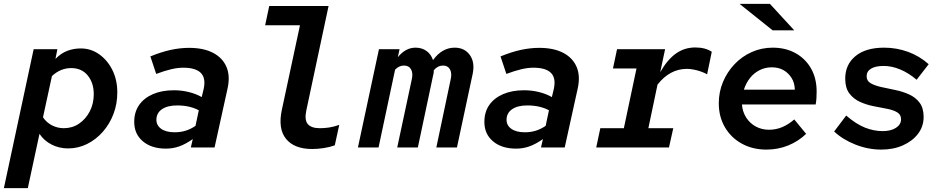

<svg xmlns="http://www.w3.org/2000/svg" viewBox="-47 -758 4867 987"><path d="M-27 209 126 -505H248L238 -455Q266 -484 298.5 -496.5Q331 -509 368 -509Q421 -509 463.5 -478.5Q506 -448 531 -397.5Q556 -347 556 -283Q556 -224 536.5 -172.5Q517 -121 482 -81Q447 -41 401 -18Q355 5 303 5Q257 5 218 -15Q179 -35 156 -70L96 209ZM281 -99Q325 -99 359.5 -122.5Q394 -146 414.5 -185.5Q435 -225 435 -274Q435 -332 404 -370Q373 -408 319 -408Q264 -408 220 -367L174 -155Q192 -128 220.5 -113.5Q249 -99 281 -99Z M806 6Q732 6 687.5 -31.5Q643 -69 643 -131Q643 -182 668 -218Q693 -254 739 -274Q785 -294 847 -294Q886 -294 923 -285Q960 -276 990 -259L1000 -301Q1012 -356 985.5 -383Q959 -410 895 -410Q866 -410 832.5 -402Q799 -394 756 -378L726 -468Q782 -491 830.5 -501.5Q879 -512 925 -512Q999 -512 1048 -486.5Q1097 -461 1117 -414.5Q1137 -368 1123 -304L1056 0H934L944 -43Q907 -17 874.5 -5.5Q842 6 806 6ZM757 -142Q757 -113 782 -95.5Q807 -78 851 -78Q881 -78 907 -86Q933 -94 958 -111L975 -191Q953 -203 925 -209.5Q897 -216 863 -216Q814 -216 785.5 -196.5Q757 -177 757 -142Z M1558 8Q1466 8 1423.5 -44Q1381 -96 1402 -194L1495 -628H1316L1337 -727H1642L1528 -192Q1517 -142 1535 -120.5Q1553 -99 1597 -99Q1621 -99 1644.5 -102.5Q1668 -106 1697 -116L1674 -11Q1650 -2 1618.5 3Q1587 8 1558 8Z M1793 0 1901 -505H2007L1998 -464Q2038 -513 2089 -513Q2122 -513 2145.5 -496Q2169 -479 2179 -449Q2202 -481 2230 -497Q2258 -513 2290 -513Q2341 -513 2368 -475.5Q2395 -438 2383 -379L2302 0H2196L2270 -351Q2277 -382 2266 -401.5Q2255 -421 2231 -421Q2203 -421 2183 -397Q2183 -392 2182.5 -385.5Q2182 -379 2180 -373L2101 0H1995L2070 -351Q2077 -382 2066 -401.5Q2055 -421 2030 -421Q2017 -421 2006 -416Q1995 -411 1984 -400L1899 0Z M2606 6Q2532 6 2487.5 -31.5Q2443 -69 2443 -131Q2443 -182 2468 -218Q2493 -254 2539 -274Q2585 -294 2647 -294Q2686 -294 2723 -285Q2760 -276 2790 -259L2800 -301Q2812 -356 2785.5 -383Q2759 -410 2695 -410Q2666 -410 2632.5 -402Q2599 -394 2556 -378L2526 -468Q2582 -491 2630.5 -501.5Q2679 -512 2725 -512Q2799 -512 2848 -486.5Q2897 -461 2917 -414.5Q2937 -368 2923 -304L2856 0H2734L2744 -43Q2707 -17 2674.5 -5.5Q2642 6 2606 6ZM2557 -142Q2557 -113 2582 -95.5Q2607 -78 2651 -78Q2681 -78 2707 -86Q2733 -94 2758 -111L2775 -191Q2753 -203 2725 -209.5Q2697 -216 2663 -216Q2614 -216 2585.5 -196.5Q2557 -177 2557 -142Z M3018 0 3039 -99H3160L3225 -406H3104L3125 -505H3372L3347 -387Q3384 -452 3428 -483Q3472 -514 3527 -514Q3553 -514 3574 -508.5Q3595 -503 3612 -492L3588 -376Q3574 -384 3555.5 -390.5Q3537 -397 3518 -400.5Q3499 -404 3484 -404Q3440 -404 3402 -383.5Q3364 -363 3333 -323L3286 -99H3414L3392 0Z M3893 11Q3822 11 3766.5 -19.5Q3711 -50 3679.5 -104Q3648 -158 3648 -227Q3648 -285 3669.5 -336.5Q3691 -388 3729 -428Q3767 -468 3817.5 -490.5Q3868 -513 3925 -513Q3992 -513 4043 -484.5Q4094 -456 4122.5 -405.5Q4151 -355 4151 -288Q4151 -269 4150 -253Q4149 -237 4146 -221H3767Q3770 -183 3789 -153.5Q3808 -124 3838.5 -107.5Q3869 -91 3906 -91Q3942 -91 3974 -104.5Q4006 -118 4036 -144L4097 -70Q4058 -32 4005.5 -10.5Q3953 11 3893 11ZM3777 -297H4039Q4038 -332 4022 -357.5Q4006 -383 3980.5 -397.5Q3955 -412 3920 -412Q3887 -412 3858 -397.5Q3829 -383 3808.5 -357Q3788 -331 3777 -297ZM3925 -602 3755 -738H3911L4036 -602Z M4483 11Q4416 11 4351 -14.5Q4286 -40 4241 -82L4303 -164Q4354 -120 4399.5 -102Q4445 -84 4490 -84Q4533 -84 4559 -101Q4585 -118 4585 -145Q4585 -169 4564.5 -181Q4544 -193 4511.5 -199Q4479 -205 4442 -212.5Q4405 -220 4372.5 -235Q4340 -250 4319 -278Q4298 -306 4298 -354Q4298 -426 4350.5 -469.5Q4403 -513 4498 -513Q4562 -513 4621 -491.5Q4680 -470 4727 -428L4665 -348Q4624 -383 4580.5 -401Q4537 -419 4496 -419Q4453 -419 4430.5 -405Q4408 -391 4408 -366Q4408 -342 4429 -330Q4450 -318 4483.5 -310.5Q4517 -303 4554.5 -295.5Q4592 -288 4625.5 -273Q4659 -258 4680 -230.5Q4701 -203 4701 -157Q4701 -108 4672.5 -70.5Q4644 -33 4595 -11Q4546 11 4483 11Z"/></svg>

Font: Red Hat Mono SemiBold
Style: Italic
Weight: 600
Italic angle: -12°
Monospace: yes
Designer: Pentagram, MCKL
Foundry: MCKL
Version: Version 1.030